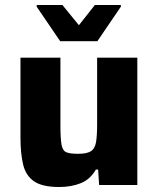

<svg xmlns="http://www.w3.org/2000/svg" viewBox="-20 -741 631 769"><path d="M217 8Q149 8 116 -15Q83 -38 72.5 -82.5Q62 -127 62 -191V-510H222V-240Q222 -186 226.5 -161.5Q231 -137 246 -131Q261 -125 293 -125Q327 -125 343.5 -135Q360 -145 364.5 -171Q369 -197 369 -244V-510H530V0H377L373 -62H364Q342 -23 304 -7.5Q266 8 217 8ZM221 -576 127 -714V-721H230L296 -640L360 -721H464V-714L370 -576Z"/></svg>

Font: Saira
Style: Bold
Weight: 700
Designer: Hector Gatti with collaboration of the Omnibus-Type team
Foundry: Omnibus-Type
Version: Version 1.100; ttfautohint (v1.8.3)